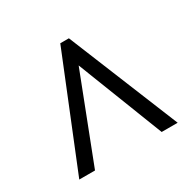

<svg xmlns="http://www.w3.org/2000/svg" viewBox="-108 -827 682 676"><g transform="rotate(-30 232.5 -489.5)"><path d="M32 -265H96L231 -614L367 -265H432L249 -714H214Z"/></g></svg>

Font: Noto Serif Condensed Semi
Style: Regular
Weight: 600
Width: 3
Designer: Monotype Design Team
Foundry: Monotype Imaging Inc.
Version: Version 1.002